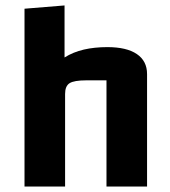

<svg xmlns="http://www.w3.org/2000/svg" viewBox="-20 -685 625 705"><path d="M70 0V-653L217 -665V-474Q249 -494 288 -503Q327 -512 374 -512Q445 -512 482.5 -486.5Q520 -461 520 -413V0H371V-390H297Q252 -390 235.5 -379.5Q219 -369 219 -340V0Z"/></svg>

Font: Changa SemiBold
Style: Regular
Weight: 600
Designer: Eduardo Rodriguez Tunni
Foundry: Eduardo Rodriguez Tunni
Version: Version 3.002; ttfautohint (v1.8.2)